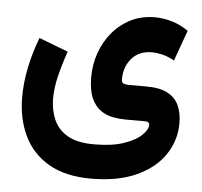

<svg xmlns="http://www.w3.org/2000/svg" viewBox="-50 -481 820 779"><g transform="rotate(5 360.5 -91.5)"><path d="M348.1 246.1Q243.2 246.1 175 206.1Q106.9 166 74.2 96.7Q41.5 27.3 41.5 -59.6Q41.5 -117.7 54.2 -179.9Q66.9 -242.2 90.8 -304.2L209.5 -258.8Q191.4 -207 179.2 -157.7Q167 -108.4 167 -65.4Q167 -18.6 183.6 20.5Q200.2 59.6 239.7 83Q279.3 106.4 348.1 106.4Q422.4 106.4 470.5 89.6Q518.6 72.8 541.7 49.8Q564.9 26.9 564.9 9.3Q564.9 -4.9 547.4 -4.9H468.3Q443.4 -4.9 416.3 -9.8Q389.2 -14.6 365.7 -30.8Q342.3 -46.9 327.9 -79.1Q313.5 -111.3 313.5 -165.5Q313.5 -216.3 330.1 -263.4Q346.7 -310.5 377.7 -347.7Q408.7 -384.8 452.1 -406.7Q495.6 -428.7 549.8 -428.7Q586.4 -428.7 621.8 -417.7Q657.2 -406.7 687 -385.3L642.1 -260.7Q616.7 -274.9 593.5 -280.5Q570.3 -286.1 550.8 -286.1Q498 -286.1 468.3 -251.7Q438.5 -217.3 438.5 -166Q438.5 -152.8 447 -149.4Q455.6 -146 468.3 -146H539.6Q595.7 -146 627.7 -128.4Q659.7 -110.8 673.1 -79.8Q686.5 -48.8 686.5 -9.3Q686.5 60.5 647.7 118.7Q608.9 176.8 533.4 211.4Q458 246.1 348.1 246.1Z"/></g></svg>

Font: Vazirmatn RD ExtraBold
Style: Regular
Weight: 800
Designer: Saber Rastikerdar
Foundry: Saber Rastikerdar
Version: Version 32.102